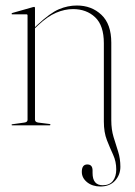

<svg xmlns="http://www.w3.org/2000/svg" viewBox="-20 -455 489 697"><path d="M357 -14V-298Q357 -362.5 325.5 -392.2Q294 -422 245 -422Q215 -422 183.8 -408.8Q152.5 -395.5 118 -363L107 -352.5V-21Q107 -11.5 119 -10L159 -5Q163 -5 163 -2Q163 0 160 0H24Q22 0 22 -2Q22 -3.5 25 -4L68 -10Q80 -11.5 80 -20V-399Q80 -403 76 -403H24Q22 -403 22 -405Q22 -406.5 25 -408L99 -429Q102 -430 104 -430Q107 -430 107 -426V-356.5L116 -365Q162 -408 194 -421.5Q226 -435 259 -435Q312.5 -435 348.2 -401.2Q384 -367.5 384 -300V-18Q384 15 392.2 42.2Q400.5 69.5 408.8 95.2Q417 121 417 150.5Q417 179.5 397.8 200.8Q378.5 222 344.5 222Q315.5 222 296.2 206.5Q277 191 277 169Q277 142 297 142Q316 142 316 164V173Q316 217.5 353 217.5Q377.5 217.5 389.8 201.8Q402 186 402 160Q402 131.5 390.8 107Q379.5 82.5 368.2 54Q357 25.5 357 -14Z"/></svg>

Font: Fraunces 144pt S000 Thin
Style: Regular
Weight: 100
Version: Version 1.000; ttfautohint (v1.8.3)